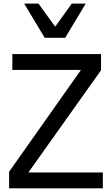

<svg xmlns="http://www.w3.org/2000/svg" viewBox="-20 -1020 599 1040"><path d="M368.7 -1000.5 278.8 -875.5 188.5 -1000.5H110.8L222.2 -815.4H333L444.3 -1000.5ZM537.1 -85.9H133.8L527.3 -639.6V-727.1H46.9V-641.1H418.5L29.3 -89.8V0H537.1Z"/></svg>

Font: SG Kara Light
Style: Regular
Weight: 400
Designer: Damoon Khanjanzadeh
Version: Version 1.000